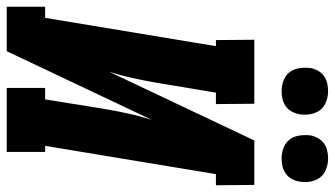

<svg xmlns="http://www.w3.org/2000/svg" viewBox="-242 -762 994 570"><g transform="rotate(90 255.0 -477.0)"><path d="M-10 0V-114H23L107 -621H89L88 -735H278L279 -621H245L215 -441Q209 -407 201.5 -372.5Q194 -338 183 -304L387 -735H519L520 -621H487L403 -114H421V0H231V-114H265L294 -294Q300 -328 307.5 -362.5Q315 -397 326 -431L122 0ZM440 -816Q424 -816 408.5 -822Q393 -828 384 -840Q375 -852 372.5 -868.5Q370 -885 372 -902Q374 -913 380 -924Q386 -935 396 -942Q406 -949 417.5 -951.5Q429 -954 441 -954Q457 -954 472.5 -948Q488 -942 497 -930Q506 -918 509 -901.5Q512 -885 509 -868Q507 -857 501 -846Q495 -835 485 -828Q475 -821 463.5 -818.5Q452 -816 440 -816ZM240 -816Q224 -816 208.5 -822Q193 -828 184 -840Q175 -852 172.5 -868.5Q170 -885 172 -902Q174 -913 180 -924Q186 -935 196 -942Q206 -949 217.5 -951.5Q229 -954 241 -954Q257 -954 272.5 -948Q288 -942 297 -930Q306 -918 309 -901.5Q312 -885 309 -868Q307 -857 301 -846Q295 -835 285 -828Q275 -821 263.5 -818.5Q252 -816 240 -816Z"/></g></svg>

Font: Iosevka Curly Slab Heavy
Style: Italic
Weight: 900
Italic angle: -9°
Monospace: yes
Designer: Belleve Invis
Foundry: Belleve Invis
Version: Version 22.1.2; ttfautohint (v1.8.4)